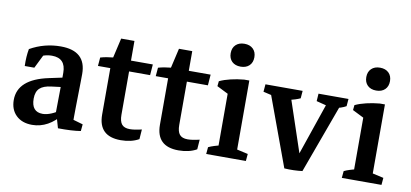

<svg xmlns="http://www.w3.org/2000/svg" viewBox="-57 -714 1919 896"><g transform="rotate(10 902.5 -265.5)"><path d="M227.5 -52.7Q227.5 -93.3 228.5 -135.5Q229.5 -177.7 229.5 -214.8V-257.3Q229.5 -326.7 164.1 -326.7Q121.1 -326.7 83.5 -298.3L46.9 -257.3Q45.4 -302.2 52.2 -338.4Q119.6 -376.5 197.3 -376.5Q317.4 -376.5 317.4 -267.1Q317.4 -253.4 316.9 -225.6Q316.4 -197.8 315.9 -166Q315.4 -134.3 314.9 -106.7Q314.5 -79.1 314.5 -64.5ZM46.9 -257.3 53.2 -313.5 133.8 -341.3 92.3 -257.3ZM127.9 7.3Q80.1 7.3 52 -19.8Q23.9 -46.9 23.9 -92.8Q23.9 -190.9 167.5 -221.2L250 -238.8L256.3 -193.4L186.5 -184.6Q148.4 -180.2 131.3 -163.8Q114.3 -147.5 114.3 -114.7Q114.3 -51.8 167.5 -51.8Q204.6 -51.8 255.9 -88.4L264.6 -67.9Q205.1 7.3 127.9 7.3ZM250 2 231 -64 314.5 -85.9V-29.8L301.3 -53.2L360.4 -36.1L357.4 -3.9Q316.4 2.9 250 2Z M547.4 5.9Q441.9 5.9 441.9 -97.2V-333.5L446.3 -368.2L467.8 -461.4H530.8V-111.8Q530.8 -80.6 542.5 -66.4Q554.2 -52.2 580.6 -52.2Q602.5 -52.2 636.7 -60.5L633.3 -14.2Q597.7 5.9 547.4 5.9ZM383.3 -316.9 386.7 -357.4Q414.1 -365.2 446.3 -368.2H634.3L630.4 -316.9Z M821.3 5.9Q715.8 5.9 715.8 -97.2V-333.5L720.2 -368.2L741.7 -461.4H804.7V-111.8Q804.7 -80.6 816.4 -66.4Q828.1 -52.2 854.5 -52.2Q876.5 -52.2 910.6 -60.5L907.2 -14.2Q871.6 5.9 821.3 5.9ZM657.2 -316.9 660.6 -357.4Q688 -365.2 720.2 -368.2H908.2L904.3 -316.9Z M1002 -2.9V-333.5L1090.8 -342.8V-2.9ZM1002 -249.5V-312L1016.1 -287.1L948.7 -320.8L951.2 -344.7Q974.1 -355.5 1003.9 -362.5Q1033.7 -369.6 1066.4 -372.6H1090.8V-294.9ZM952.1 0 955.1 -32.7Q967.3 -38.6 982.2 -43.2Q997.1 -47.9 1014.6 -51.8L1002 -12.2V-82H1090.8V-12.2L1080.1 -47.9L1143.1 -33.7L1140.1 0ZM1039.1 -429.2Q1013.2 -429.2 998 -443.8Q982.9 -458.5 982.9 -483.4Q982.9 -508.3 998 -522.9Q1013.2 -537.6 1039.1 -537.6Q1064.9 -537.6 1080.1 -522.9Q1095.2 -508.3 1095.2 -483.4Q1095.2 -458.5 1080.1 -443.8Q1064.9 -429.2 1039.1 -429.2Z M1408.2 0.5 1353 0 1466.8 -332.5 1472.2 -318.4 1417 -332.5 1419.4 -368.2H1561.5L1558.6 -333.5Q1547.4 -327.1 1533.4 -322.5Q1519.5 -317.9 1505.4 -314.5L1529.8 -332ZM1322.8 2.9 1199.7 -332 1225.6 -318.4 1165 -332.5 1168 -368.2H1344.2L1341.3 -332.5Q1331.1 -327.6 1317.1 -323.2Q1303.2 -318.8 1289.1 -315.4L1296.4 -327.6L1396 -30.8L1408.2 0.5Q1390.1 2.9 1367.2 3.7Q1344.2 4.4 1322.8 2.9Z M1644.5 -2.9V-333.5L1733.4 -342.8V-2.9ZM1644.5 -249.5V-312L1658.7 -287.1L1591.3 -320.8L1593.8 -344.7Q1616.7 -355.5 1646.5 -362.5Q1676.3 -369.6 1709 -372.6H1733.4V-294.9ZM1594.7 0 1597.7 -32.7Q1609.9 -38.6 1624.8 -43.2Q1639.6 -47.9 1657.2 -51.8L1644.5 -12.2V-82H1733.4V-12.2L1722.7 -47.9L1785.6 -33.7L1782.7 0ZM1681.6 -429.2Q1655.8 -429.2 1640.6 -443.8Q1625.5 -458.5 1625.5 -483.4Q1625.5 -508.3 1640.6 -522.9Q1655.8 -537.6 1681.6 -537.6Q1707.5 -537.6 1722.7 -522.9Q1737.8 -508.3 1737.8 -483.4Q1737.8 -458.5 1722.7 -443.8Q1707.5 -429.2 1681.6 -429.2Z"/></g></svg>

Font: Markazi Text Medium
Style: Regular
Weight: 500
Designer: Borna Izadpanah (Arabic designer), Fiona Ross (Arabic design director) and Florian Runge (Latin designer)
Foundry: Borna Izadpanah and Florian Runge
Version: Version 1.001